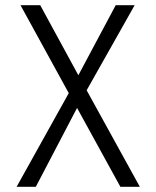

<svg xmlns="http://www.w3.org/2000/svg" viewBox="-20 -720 602 740"><path d="M444 0 277 -304 118 0H44L245 -361L59 -700H135L282 -430L426 -700H499L314 -372L519 0Z"/></svg>

Font: Overpass Light
Style: Regular
Weight: 300
Designer: Delve Withrington, Thomas Jockin
Foundry: Delve Fonts
Version: Version 3.000;DELV;Overpass